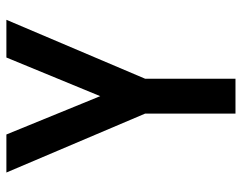

<svg xmlns="http://www.w3.org/2000/svg" viewBox="-100 -676 775 616"><g transform="rotate(-90 288.0 -367.5)"><path d="M232 0H344V-290L533 -735H412L288 -434L165 -735H43L232 -290Z"/></g></svg>

Font: Iosevka Sparkle Semibold
Style: Regular
Weight: 600
Designer: Belleve Invis
Foundry: Belleve Invis
Version: Version 4.5.0; ttfautohint (v1.8.3)